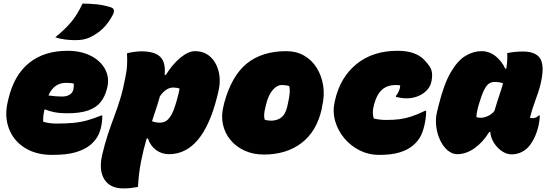

<svg xmlns="http://www.w3.org/2000/svg" viewBox="-20 -846 3040 1066"><path d="M355 -564Q429 -564 483.5 -536.5Q538 -509 563.5 -462Q589 -415 575 -358L574 -354Q563 -310 539 -279.5Q515 -249 470 -233Q425 -217 352 -217Q313 -217 282.5 -223Q252 -229 232 -238H227Q223 -221 221 -204Q219 -187 220 -170Q253 -160 295 -160Q344 -160 384 -163.5Q424 -167 461.5 -177Q499 -187 542 -205H548Q548 -186 546 -168.5Q544 -151 539 -132Q531 -101 516 -79Q501 -57 480 -40Q449 -15 399.5 -0.5Q350 14 270 14Q179 14 116.5 -26Q54 -66 29 -133.5Q4 -201 23 -281L27 -298Q58 -429 141.5 -496.5Q225 -564 355 -564ZM347 -386Q279 -386 249 -316Q270 -313 288 -311.5Q306 -310 323 -310Q375 -310 387 -347Q389 -357 389.5 -366Q390 -375 390 -382Q373 -386 347 -386ZM438 -826Q479 -826 517 -822Q555 -818 594 -806Q624 -797 606 -763Q583 -719 552.5 -689Q522 -659 478 -638Q462 -631 443.5 -627Q425 -623 395 -623Q373 -623 343 -626.5Q313 -630 287 -639Q341 -683 375.5 -724Q410 -765 438 -826Z M685 -550Q702 -555 725.5 -558Q749 -561 765 -561Q838 -561 869.5 -530.5Q901 -500 894 -431L901 -430Q937 -489 981.5 -525.5Q1026 -562 1062 -562Q1114 -562 1148 -530.5Q1182 -499 1194.5 -446.5Q1207 -394 1191 -331L1185 -307Q1105 10 918 10Q878 10 846.5 -13Q815 -36 801 -78L794 -76Q776 -15 763 51Q750 117 746 192Q724 196 705.5 198Q687 200 664 200Q591 200 559.5 150Q528 100 547 15Q562 -49 579 -100Q596 -151 613.5 -197.5Q631 -244 647 -295.5Q663 -347 675 -411Q684 -452 685.5 -487Q687 -522 685 -550ZM942 -360Q902 -360 868 -312Q858 -276 846.5 -241.5Q835 -207 824 -173Q844 -165 868 -165Q884 -165 899 -172.5Q914 -180 929.5 -205Q945 -230 960 -284L962 -291Q973 -329 977 -354Q962 -360 942 -360Z M1571 -562Q1625 -562 1668 -537.5Q1711 -513 1738 -470Q1765 -427 1774 -372.5Q1783 -318 1769 -258L1766 -240Q1738 -116 1654 -52Q1570 12 1445 12Q1386 12 1338.5 -9.5Q1291 -31 1259.5 -69Q1228 -107 1217.5 -156.5Q1207 -206 1222 -262L1225 -275Q1266 -425 1350.5 -493.5Q1435 -562 1571 -562ZM1545 -374Q1517 -374 1493 -345Q1469 -316 1457 -265L1454 -252Q1447 -226 1446.5 -209Q1446 -192 1450 -181Q1458 -179 1466 -177.5Q1474 -176 1484 -176Q1518 -176 1541 -193Q1564 -210 1574 -251L1577 -264Q1587 -308 1588.5 -330Q1590 -352 1586 -368Q1568 -374 1545 -374Z M2187 -564Q2239 -564 2275.5 -551Q2312 -538 2334 -515Q2369 -479 2375.5 -456Q2382 -433 2377 -403L2376 -397Q2371 -367 2350 -345Q2329 -323 2299.5 -311.5Q2270 -300 2238 -300Q2223 -300 2206 -302.5Q2189 -305 2178 -308L2179 -314Q2188 -325 2195 -341.5Q2202 -358 2202 -371Q2198 -373 2191 -373.5Q2184 -374 2179 -374Q2129 -374 2100 -347Q2071 -320 2057 -266L2055 -258Q2045 -221 2055 -188Q2072 -184 2089 -182Q2106 -180 2125 -180Q2165 -180 2197 -184Q2229 -188 2263 -199Q2297 -210 2340 -231H2346Q2346 -187 2335 -145Q2326 -107 2310.5 -81.5Q2295 -56 2270 -36Q2242 -13 2197.5 0.5Q2153 14 2084 14Q2027 14 1977 -11Q1927 -36 1891.5 -78.5Q1856 -121 1841 -173.5Q1826 -226 1838 -280L1840 -289Q1869 -417 1959.5 -490.5Q2050 -564 2187 -564Z M2653 -562Q2696 -562 2731 -534.5Q2766 -507 2785 -465H2791Q2799 -515 2796 -551Q2814 -555 2836 -557.5Q2858 -560 2883 -560Q2960 -560 2982.5 -515Q3005 -470 2978 -366Q2969 -333 2952.5 -289Q2936 -245 2922 -192Q2932 -190 2939 -190Q2956 -190 2971 -205H2977Q2977 -194 2974.5 -174Q2972 -154 2966 -133Q2957 -99 2941.5 -70.5Q2926 -42 2910 -26Q2889 -6 2866.5 2.5Q2844 11 2820 11Q2793 11 2767 -6.5Q2741 -24 2723 -52Q2705 -80 2702 -113H2696Q2662 -57 2615 -23.5Q2568 10 2519 10Q2490 10 2465 -11.5Q2440 -33 2423.5 -68Q2407 -103 2402 -143.5Q2397 -184 2406 -223L2415 -260Q2445 -381 2483.5 -446Q2522 -511 2565.5 -536.5Q2609 -562 2653 -562ZM2625 -196Q2634 -192 2650 -192Q2666 -192 2688 -201.5Q2710 -211 2725 -230Q2737 -271 2750 -309.5Q2763 -348 2773 -383Q2756 -391 2724 -391Q2710 -391 2696 -382.5Q2682 -374 2668.5 -348Q2655 -322 2639 -268L2637 -261Q2626 -223 2625 -196Z"/></svg>

Font: Recursive Mn Csl St XBk
Style: Italic
Weight: 1000
Italic angle: -15°
Monospace: yes
Version: Version 1.079;hotconv 1.0.112;makeotfexe 2.5.65598; ttfautoh